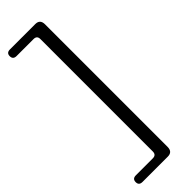

<svg xmlns="http://www.w3.org/2000/svg" viewBox="-290 -750 889 889"><g transform="rotate(-45 154.5 -306.0)"><path d="M158.5 62V-674.5Q158.5 -696.5 136 -696.5H25Q2 -696.5 2 -718.5Q2 -740 25 -740H191Q222 -740 222 -707V95Q222 128 191 128H25Q2 128 2 106.5Q2 84.5 25 84.5H136Q158.5 84.5 158.5 62Z"/></g></svg>

Font: Fraunces 9pt SuperSoft Light
Style: Regular
Weight: 300
Version: Version 1.000;[b76b70a41]